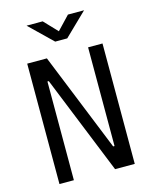

<svg xmlns="http://www.w3.org/2000/svg" viewBox="-131 -983 847 1068"><g transform="rotate(-15 293.0 -449.0)"><path d="M396.5 0 167 -568.4H159.2V0H76.2V-693.4H189.5L418.9 -125H426.8V-693.4H509.8V0ZM258.3 -771.5 127.4 -898.4H220.2L293 -821.8L365.7 -898.4H458.5L327.6 -771.5Z"/></g></svg>

Font: Cascadia Code PL SemiLight
Style: Regular
Weight: 350
Monospace: yes
Designer: Aaron Bell
Foundry: Saja Typeworks
Version: Version 2404.023; ttfautohint (v1.8.4)